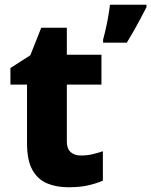

<svg xmlns="http://www.w3.org/2000/svg" viewBox="-20 -780 638 810"><path d="M321 -124Q347 -124 369 -129Q391 -134 414 -142V-18Q387 -6 352 2Q317 10 269 10Q218 10 178.5 -6.5Q139 -23 116.5 -63.5Q94 -104 94 -176V-423H24V-493L108 -547L154 -663H262V-549H408V-423H262V-182Q262 -153 278 -138.5Q294 -124 321 -124ZM598 -750Q586 -727 573.5 -703Q561 -679 546.5 -653.5Q532 -628 515 -600H415V-613Q419 -628 423.5 -646.5Q428 -665 432 -685Q436 -705 439 -724.5Q442 -744 444 -760H598Z"/></svg>

Font: Noto Sans Hebrew ExtraBold
Style: Regular
Weight: 800
Designer: Monotype Design Team
Foundry: Monotype Imaging Inc.
Version: Version 2.003